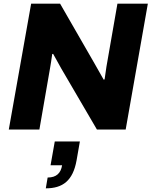

<svg xmlns="http://www.w3.org/2000/svg" viewBox="-20 -707 827 1048"><path d="M28 0H195L253 -334C256 -352 262 -386 265 -412L270 -413C283 -389 303 -353 315 -332L509 0H666L787 -687H621L561 -343C558 -323 554 -298 551 -274L546 -272C532 -297 510 -336 495 -362L308 -687H150ZM230 321C322 321 378 280 398 168L416 65H279L256 195H319C312 238 288 262 240 262Z"/></svg>

Font: Archivo ExtraBold
Style: Italic
Weight: 800
Italic angle: -10°
Designer: Hector Gatti
Foundry: Omnibus-Type
Version: Version 2.001